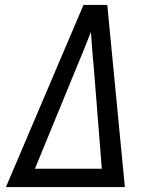

<svg xmlns="http://www.w3.org/2000/svg" viewBox="-20 -755 640 775"><path d="M4 0 317 -735H413L484 0ZM391 -74 382 -187 358 -490Q354 -524 352 -558Q350 -592 347 -626Q334 -592 320 -558Q306 -524 292 -490L121 -74Z"/></svg>

Font: Iosevka Extended Oblique
Style: Regular
Weight: 400
Width: 7
Italic angle: -9°
Monospace: yes
Designer: Belleve Invis
Foundry: Belleve Invis
Version: Version 32.0.1; ttfautohint (v1.8.4)